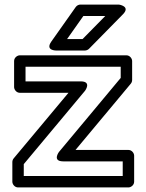

<svg xmlns="http://www.w3.org/2000/svg" viewBox="-20 -795 640 840"><path d="M257 -89H516.9V-25H84V-76.9L352.1 -398C352.1 -398 382.7 -439 332.9 -439H91.7V-503H508.1V-454.1L237.8 -130C237.8 -130 207.2 -89 257 -89ZM310.4 -139 552.3 -429C555.8 -433.2 558.1 -439.1 558.1 -445V-528C558.1 -538.7 548.2 -553 533.1 -553H66.7C56 -553 41.7 -543.1 41.7 -528V-414C41.7 -403.3 51.6 -389 66.7 -389H279.5L39.8 -102C36.3 -97.8 34 -91.9 34 -86V0C34 10.7 43.9 25 59 25H541.9C552.6 25 566.9 15.1 566.9 0V-114C566.9 -124.7 557 -139 541.9 -139ZM344.7 -725H440.5L341.1 -624H273.4ZM331.8 -775C324.7 -775 316.2 -771.2 311.4 -764.4L204.7 -613.4C176.5 -573.5 225.1 -574 225.1 -574H351.6C357.2 -574 364.6 -576.6 369.4 -581.5L517.9 -732.5C552.7 -767.8 500.1 -775 500.1 -775Z"/></svg>

Font: Asimov
Style: WidOu
Weight: 500
Designer: Google
Version: Version 2.000980; 2014